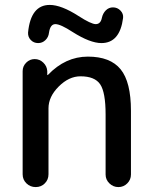

<svg xmlns="http://www.w3.org/2000/svg" viewBox="-20 -760 619 780"><path d="M72 -52V-471Q72 -491 86.5 -505.5Q101 -520 121 -520Q141 -520 156 -505.5Q171 -491 172 -471V-456Q172 -455 173 -455Q174 -455 175 -456Q246 -530 337 -530Q428 -530 470 -478.5Q512 -427 512 -310V-51Q512 -30 497 -15Q482 0 461 0Q440 0 424.5 -15Q409 -30 409 -51V-295Q409 -385 387 -417.5Q365 -450 307 -450Q260 -450 218.5 -408.5Q177 -367 177 -320V-52Q177 -30 162 -15Q147 0 125 0Q103 0 87.5 -15Q72 -30 72 -52ZM394 -688Q398 -706 410 -718Q422 -730 439 -730Q457 -730 469.5 -717Q482 -704 480 -687Q467 -585 392 -585Q346 -585 275 -630Q226 -662 205 -662Q184 -662 179 -627Q177 -609 164.5 -597Q152 -585 135 -585Q117 -585 105 -597.5Q93 -610 94 -628Q105 -740 182 -740Q229 -740 299 -695Q350 -662 369 -662Q389 -662 394 -688Z"/></svg>

Font: Rounded Mplus 1c Medium
Style: Regular
Weight: 500
Version: Version 1.059.20150529